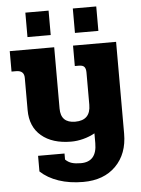

<svg xmlns="http://www.w3.org/2000/svg" viewBox="-58 -709 699 955"><g transform="rotate(-5 291.5 -232.0)"><path d="M105 -664H221V-542H105ZM342 -664H459V-542H342ZM106 129V51H238V81Q252 95 270 100.5Q288 106 315 106Q395 106 395 13V-36Q368 -21 337 -13Q306 -5 277 -5Q183 -5 128.5 -51Q74 -97 74 -180V-341Q74 -378 34 -378H11V-480H233V-174Q233 -102 305 -102Q382 -102 382 -180V-341Q382 -360 374.5 -369Q367 -378 347 -378H327V-480H542V-22Q542 79 482 139.5Q422 200 319 200Q251 200 196.5 181.5Q142 163 106 129Z"/></g></svg>

Font: Pridi SemiBold
Style: Regular
Weight: 600
Designer: Katatrad Team
Foundry: CadsonDemak
Version: Version 1.001